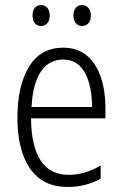

<svg xmlns="http://www.w3.org/2000/svg" viewBox="-20 -731 485 761"><path d="M230 -542Q288 -542 325.5 -509.5Q363 -477 380.5 -422.5Q398 -368 398 -303V-262H103Q104 -152 141 -95Q178 -38 252 -38Q316 -38 379 -75V-23Q350 -7 318 1.5Q286 10 248 10Q180 10 136 -24Q92 -58 70.5 -120Q49 -182 49 -264Q49 -391 95 -466.5Q141 -542 230 -542ZM230 -495Q175 -495 142.5 -448Q110 -401 105 -307H345Q345 -359 333 -402Q321 -445 295.5 -470Q270 -495 230 -495ZM109 -670Q109 -689 118 -700Q127 -711 143 -711Q158 -711 167.5 -700Q177 -689 177 -670Q177 -650 167.5 -639Q158 -628 143 -628Q127 -628 118 -639Q109 -650 109 -670ZM271 -670Q271 -689 280.5 -700Q290 -711 305 -711Q320 -711 330 -700Q340 -689 340 -670Q340 -650 330.5 -639Q321 -628 305 -628Q290 -628 280.5 -639Q271 -650 271 -670Z"/></svg>

Font: Noto Sans Lao Condensed Light
Style: Regular
Weight: 300
Width: 3
Designer: Monotype Design Team
Foundry: Monotype Imaging Inc.
Version: Version 2.003; ttfautohint (v1.8.4.7-5d5b)